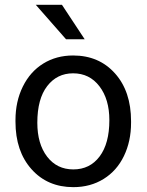

<svg xmlns="http://www.w3.org/2000/svg" viewBox="-20 -769 610 799"><path d="M44.4 -269Q44.4 -346.7 75 -408.7Q105.5 -470.7 159.9 -504.4Q214.4 -538.1 284.2 -538.1Q392.1 -538.1 458.7 -463.4Q525.4 -388.7 525.4 -264.6V-258.3Q525.4 -181.2 495.8 -119.9Q466.3 -58.6 411.4 -24.4Q356.4 9.8 285.2 9.8Q177.7 9.8 111.1 -64.9Q44.4 -139.6 44.4 -262.7ZM135.3 -258.3Q135.3 -170.4 176 -117.2Q216.8 -64 285.2 -64Q354 -64 394.5 -117.9Q435.1 -171.9 435.1 -269Q435.1 -356 393.8 -409.9Q352.5 -463.9 284.2 -463.9Q217.3 -463.9 176.3 -410.6Q135.3 -357.4 135.3 -258.3ZM332.5 -605.5H254.9L128.9 -749H237.8Z"/></svg>

Font: Noboto
Style: Regular
Weight: 400
Designer: Google
Version: Version 2.001101; 2014